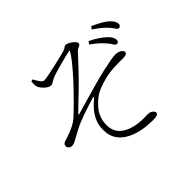

<svg xmlns="http://www.w3.org/2000/svg" viewBox="-163 -1014 1327 1327"><g transform="rotate(-45 500.0 -351.0)"><path d="M944 -570Q933 -570 923.5 -586Q914 -602 897 -620Q879 -640 857.5 -657.5Q836 -675 804 -696L818 -715Q855 -699 882 -683.5Q909 -668 926 -654Q946 -636 955 -621Q964 -606 964 -592Q964 -581 958.5 -575.5Q953 -570 944 -570ZM857 -502Q846 -502 836.5 -518.5Q827 -535 810 -554Q794 -573 771.5 -593.5Q749 -614 718 -635L732 -655Q770 -637 796 -619Q822 -601 839 -586Q876 -552 876 -524Q876 -513 871 -507.5Q866 -502 857 -502ZM661 47Q643 47 610 44.5Q577 42 546 35Q500 25 459.5 3Q419 -19 394 -56Q369 -93 369 -148Q369 -197 386 -234.5Q403 -272 428.5 -300Q454 -328 479 -348Q486 -354 484.5 -356.5Q483 -359 474 -357Q415 -339 354 -318Q293 -297 253 -276Q222 -260 201.5 -248Q181 -236 167 -229.5Q153 -223 140 -223Q133 -223 125 -226.5Q117 -230 111.5 -236.5Q106 -243 106 -252Q106 -262 111.5 -269Q117 -276 128 -280Q147 -286 168.5 -293Q190 -300 212 -310Q242 -323 262.5 -337.5Q283 -352 312 -381Q332 -400 362 -430Q392 -460 426.5 -496Q461 -532 493.5 -569Q526 -606 551.5 -638Q577 -670 589 -692Q594 -700 591.5 -701.5Q589 -703 583 -701Q556 -695 523.5 -686.5Q491 -678 460 -669.5Q429 -661 404 -653Q380 -644 368 -637Q356 -630 349 -625.5Q342 -621 331 -621Q323 -621 311 -627.5Q299 -634 287 -645Q275 -656 266 -669.5Q257 -683 255 -696Q254 -704 254 -715.5Q254 -727 255 -737L270 -742Q280 -726 288.5 -711.5Q297 -697 306 -688Q315 -679 324 -679Q338 -679 370.5 -685.5Q403 -692 441 -700.5Q479 -709 511 -717Q543 -725 555 -728Q571 -733 578.5 -738Q586 -743 590.5 -746Q595 -749 602 -749Q609 -749 621 -743.5Q633 -738 645 -729.5Q657 -721 665 -711.5Q673 -702 673 -693Q673 -684 666 -680Q659 -676 647 -670Q635 -664 621 -648Q585 -609 557 -579Q529 -549 504 -523.5Q479 -498 453 -472.5Q427 -447 396.5 -418Q366 -389 327 -351Q324 -348 325 -345.5Q326 -343 330 -344Q372 -356 420.5 -370Q469 -384 516 -397.5Q563 -411 603 -421.5Q643 -432 668 -437Q722 -449 751.5 -454Q781 -459 797 -459Q814 -459 828 -453.5Q842 -448 850 -440Q858 -432 858 -423Q858 -413 848 -407.5Q838 -402 812 -402Q797 -402 780 -402.5Q763 -403 730 -401Q683 -399 639.5 -388.5Q596 -378 562.5 -364Q529 -350 510 -335Q485 -316 461.5 -291Q438 -266 423.5 -232.5Q409 -199 409 -154Q410 -90 455 -55Q500 -20 572 -11Q612 -6 638 -8Q664 -10 680 -7Q691 -5 702.5 5Q714 15 714 26Q714 35 702 41Q690 47 661 47Z"/></g></svg>

Font: Noto Serif JP ExtraLight ExtraLight
Style: Regular
Weight: 250
Version: Version 2.003-H1;hotconv 1.1.1;makeotfexe 2.6.0